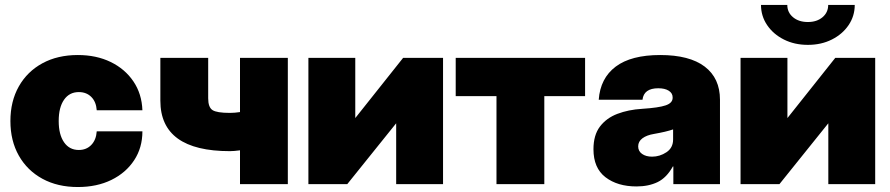

<svg xmlns="http://www.w3.org/2000/svg" viewBox="-20 -752 3636 784"><path d="M297.9 11.7Q215.3 11.7 153.3 -22Q91.3 -55.7 56.9 -116.5Q22.5 -177.2 22.5 -257.8Q22.5 -338.4 56.9 -399.2Q91.3 -460 153.3 -493.7Q215.3 -527.3 297.9 -527.3Q373.5 -527.3 432.1 -498.8Q490.7 -470.2 524.9 -419.4Q559.1 -368.7 561.5 -301.8H375Q372.6 -336.4 352.8 -356.2Q333 -376 301.8 -376Q263.2 -376 241.5 -344.7Q219.7 -313.5 219.7 -257.8Q219.7 -202.6 241.5 -171.1Q263.2 -139.6 301.8 -139.6Q333 -139.6 352.8 -160.2Q372.6 -180.7 375 -215.8H561.5Q561.5 -148.9 527.8 -97.7Q494.1 -46.4 434.8 -17.3Q375.5 11.7 297.9 11.7Z M918.9 -134.8Q634.8 -134.8 634.8 -340.8V-515.6H830.1V-350.6Q830.1 -314 847.7 -302.5Q865.2 -291 918.9 -291Q938 -291 960 -294.4V-515.6H1155.3V0H960V-138.2Q935.1 -134.8 918.9 -134.8Z M1789.1 0H1597.7V-248H1597.2L1397.9 0H1239.3V-515.6H1430.7V-270.5H1431.2L1626 -515.6H1789.1Z M2007.3 0V-359.4H1840.8V-515.6H2369.1V-359.4H2202.6V0Z M2579.1 9.3Q2501.5 9.3 2452.4 -28.3Q2403.3 -65.9 2403.3 -142.6Q2403.3 -200.2 2429.7 -235.1Q2456.1 -270 2501 -287.1Q2545.9 -304.2 2601.6 -307.6Q2669.9 -312 2698.2 -321.8Q2726.6 -331.5 2726.6 -352.5V-354.5Q2726.6 -371.6 2710.7 -381.6Q2694.8 -391.6 2668 -391.6Q2608.9 -391.6 2603.5 -344.7H2424.8Q2431.2 -432.6 2494.1 -480Q2557.1 -527.3 2675.8 -527.3Q2795.4 -527.3 2857.7 -480Q2919.9 -432.6 2919.9 -344.7V0H2729.5V-72.3H2727.5Q2702.1 -26.4 2665.3 -8.5Q2628.4 9.3 2579.1 9.3ZM2642.6 -112.3Q2674.3 -112.3 2701.4 -130.4Q2728.5 -148.4 2728.5 -182.6V-223.6Q2700.7 -213.9 2650.4 -205.1Q2620.6 -200.2 2603.3 -187.3Q2585.9 -174.3 2585.9 -154.3Q2585.9 -134.8 2601.8 -123.5Q2617.7 -112.3 2642.6 -112.3Z M3553.7 0H3362.3V-248H3361.8L3162.6 0H3003.9V-515.6H3195.3V-270.5H3195.8L3390.6 -515.6H3553.7ZM3278.8 -568.8Q3224.1 -568.8 3180.9 -590.6Q3137.7 -612.3 3112.5 -649.4Q3087.4 -686.5 3087.4 -731.9H3194.8Q3194.8 -701.2 3218.3 -681.6Q3241.7 -662.1 3278.8 -662.1Q3315.4 -662.1 3338.6 -681.6Q3361.8 -701.2 3361.8 -731.9H3470.2Q3470.2 -686.5 3445.1 -649.4Q3419.9 -612.3 3376.7 -590.6Q3333.5 -568.8 3278.8 -568.8Z"/></svg>

Font: Inter Display Black
Style: Regular
Weight: 900
Designer: Rasmus Andersson
Foundry: rsms
Version: Version 4.000;git-a52131595